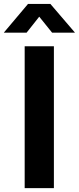

<svg xmlns="http://www.w3.org/2000/svg" viewBox="-70 -965 404 985"><path d="M206.5 -727.5V0H56.6V-727.5ZM66.4 -797.4H-49.8V-798.3L73.7 -944.8H188.5L314 -798.3V-797.4H197.3L131.3 -879.4Z"/></svg>

Font: Inter 28pt
Style: Bold
Weight: 700
Designer: Rasmus Andersson
Foundry: rsms
Version: Version 4.001;git-66647c0bb